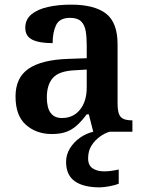

<svg xmlns="http://www.w3.org/2000/svg" viewBox="-20 -568 627 828"><path d="M203 10Q137 10 92 -29.5Q47 -69 47 -152Q47 -233 103 -271.5Q159 -310 272 -314L354 -317V-374Q354 -408 349.5 -434.5Q345 -461 329.5 -476Q314 -491 282 -491Q237 -491 222 -460Q207 -429 207 -382Q149 -382 119 -397Q89 -412 89 -448Q89 -484 115.5 -506Q142 -528 187 -538Q232 -548 286 -548Q387 -548 437 -509.5Q487 -471 487 -377V-121Q487 -79 500.5 -64Q514 -49 548 -49H551V0H382L363 -75H354Q333 -47 313 -28.5Q293 -10 267.5 0Q242 10 203 10ZM247 -59Q296 -59 325 -95Q354 -131 354 -191V-268L303 -265Q235 -262 208.5 -232.5Q182 -203 182 -148Q182 -59 247 -59ZM410 240Q340 240 302.5 213.5Q265 187 265 130Q265 99 281.5 72Q298 45 325 26Q352 7 383 0H453Q432 6 410.5 21.5Q389 37 374.5 60Q360 83 360 115Q360 145 379.5 158Q399 171 429 171Q443 171 458.5 169Q474 167 492 163V224Q476 231 450.5 235.5Q425 240 410 240Z"/></svg>

Font: Noto Naskh Arabic UI Semi
Style: Bold
Weight: 700
Designer: Monotype Design Team, David Williams, Mohamad Dakak and Nizar Qandah
Foundry: Monotype Imaging Inc.
Version: Version 2.014; ttfautohint (v1.8.4.7-5d5b)